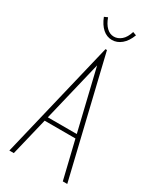

<svg xmlns="http://www.w3.org/2000/svg" viewBox="-196 -832 742 896"><g transform="rotate(30 175.0 -384.5)"><path d="M307 0 258 -203H92L43 0H19L171 -634H179L331 0ZM175 -549 97 -224H253ZM243 -768 262 -761Q248 -724 225 -705Q202 -686 175 -686Q147 -686 125 -705.5Q103 -725 89 -761L107 -769Q118 -738 135.5 -721Q153 -704 175 -704Q196 -704 214.5 -719.5Q233 -735 243 -768Z"/></g></svg>

Font: Inconsolata ExtraCondensed ExtraLight
Style: Regular
Weight: 200
Width: 2
Monospace: yes
Designer: Raph Levien, Cyreal, Brenton Simpson
Foundry: Raph Levien, Cyreal, Google
Version: Version 3.001; ttfautohint (v1.8.2.53-6de2)